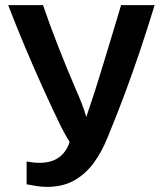

<svg xmlns="http://www.w3.org/2000/svg" viewBox="-20 -716 624 750"><path d="M84 4Q104 8 124.5 11Q145 14 164 14Q225 14 269.5 -11Q314 -36 346 -79.5Q378 -123 401 -181Q437 -268 467 -348.5Q497 -429 525.5 -513.5Q554 -598 584 -696H453Q437 -642 418 -579.5Q399 -517 381.5 -459.5Q364 -402 351 -361L317 -259Q311 -282 299 -312.5Q287 -343 277 -365Q240 -451 207 -535.5Q174 -620 148 -696H12Q53 -589 106 -466.5Q159 -344 218 -222Q226 -206 234.5 -191Q243 -176 252 -161Q239 -122 210 -101Q181 -80 134 -80Q121 -80 108 -81.5Q95 -83 84 -85Z"/></svg>

Font: Repo DemiBold
Style: Regular
Weight: 600
Designer: Stefan Peev
Foundry: Context Ltd
Version: Version 1.502